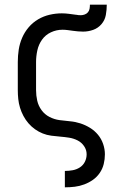

<svg xmlns="http://www.w3.org/2000/svg" viewBox="-20 -585 540 820"><path d="M257 215V145H258Q274 145 290.5 142Q307 139 321 130Q335 121 342.5 106Q350 91 350 74Q350 55 339 39Q328 23 311 14.5Q294 6 275 3Q256 0 237 -1.5Q218 -3 199 -5.5Q180 -8 162.5 -15Q145 -22 129.5 -33Q114 -44 101.5 -58.5Q89 -73 80 -90Q71 -107 65.5 -125Q60 -143 58 -162Q56 -181 56 -200V-320Q56 -347 60 -373Q64 -399 74.5 -423.5Q85 -448 102.5 -468.5Q120 -489 143 -502.5Q166 -516 192 -522Q218 -528 244 -528Q259 -528 274 -526Q289 -524 304 -522H305Q310 -521 315 -520.5Q320 -520 325 -520Q333 -520 341.5 -523Q350 -526 355.5 -532.5Q361 -539 362.5 -547.5Q364 -556 364 -565H436Q436 -543 432 -521Q428 -499 413.5 -482Q399 -465 378 -457.5Q357 -450 335 -450Q324 -450 313 -451Q302 -452 291 -453.5Q280 -455 269 -456.5Q258 -458 247 -458Q221 -458 197.5 -447Q174 -436 159.5 -415.5Q145 -395 139.5 -370Q134 -345 134 -320V-200Q134 -177 139 -155Q144 -133 157.5 -114.5Q171 -96 191.5 -85.5Q212 -75 234.5 -72Q257 -69 279.5 -67Q302 -65 323.5 -58Q345 -51 364.5 -39Q384 -27 398.5 -9.5Q413 8 420.5 30Q428 52 428 74Q428 95 423 115.5Q418 136 406 153.5Q394 171 377 183Q360 195 340 202.5Q320 210 299.5 212.5Q279 215 258 215Z"/></svg>

Font: Iosevka Term Curly
Style: Regular
Weight: 400
Designer: Belleve Invis
Foundry: Belleve Invis
Version: Version 32.3.0